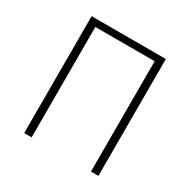

<svg xmlns="http://www.w3.org/2000/svg" viewBox="-158 -853 991 1002"><g transform="rotate(30 337.5 -352.0)"><path d="M114.3 0V-704.1H561.5V0H516.6V-665H159.2V0Z"/></g></svg>

Font: Gothic A1 ExtraLight
Style: Regular
Weight: 275
Designer: HanYang I&C Co.,Ltd.
Foundry: HanYang I&C Co.,Ltd.
Version: Version 2.50